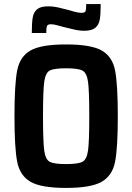

<svg xmlns="http://www.w3.org/2000/svg" viewBox="-20 -914 649 942"><path d="M51 -344Q51 -502 64.5 -569.5Q78 -637 130 -666.5Q182 -696 304 -696Q426 -696 478.5 -666.5Q531 -637 544.5 -569Q558 -501 558 -344Q558 -187 544.5 -119.5Q531 -52 478.5 -22Q426 8 304 8Q182 8 130 -22Q78 -52 64.5 -119.5Q51 -187 51 -344ZM418 -344Q418 -468 412 -512Q406 -556 385 -567.5Q364 -579 304 -579Q244 -579 223.5 -567.5Q203 -556 197 -512.5Q191 -469 191 -344Q191 -219 197 -175.5Q203 -132 223.5 -120.5Q244 -109 304 -109Q364 -109 385 -120.5Q406 -132 412 -176Q418 -220 418 -344ZM217 -883Q239 -883 260.5 -878.5Q282 -874 316 -865Q322 -863 343.5 -857Q365 -851 380 -851Q396 -851 399.5 -859Q403 -867 403 -894H474Q474 -844 469.5 -818Q465 -792 447.5 -777.5Q430 -763 393 -763Q373 -763 353.5 -767Q334 -771 317 -775.5Q300 -780 294 -781Q276 -786 259 -790.5Q242 -795 230 -795Q214 -795 210.5 -786.5Q207 -778 207 -752H136Q136 -802 140.5 -828Q145 -854 162 -868.5Q179 -883 217 -883Z"/></svg>

Font: Saira Semi Condensed SemiBold
Style: Regular
Weight: 600
Width: 4
Designer: Hector Gatti with collaboration of the Omnibus-Type team
Foundry: Omnibus-Type
Version: Version 1.001; ttfautohint (v1.8)